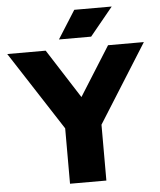

<svg xmlns="http://www.w3.org/2000/svg" viewBox="-90 -1003 877 1055"><g transform="rotate(-5 349.0 -475.0)"><path d="M725 -740 453.5 -308V0H253V-305.5L-28.5 -740H183.5L357 -469L527.5 -740ZM261.5 -795 359.5 -950H566L439 -795Z"/></g></svg>

Font: Encode Sans Semi Expanded ExBd
Style: Regular
Weight: 800
Width: 6
Designer: Multiple Designers
Foundry: Impallari Type
Version: Version 2.000